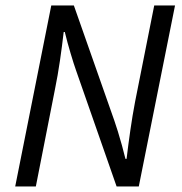

<svg xmlns="http://www.w3.org/2000/svg" viewBox="-20 -676 659 696"><path d="M35.1 0 165.9 -656.3H247.7L394.6 -238.4Q400.1 -222.9 407.4 -199.2Q414.7 -175.5 422 -149.2Q429.2 -123 434.8 -100H438.8Q444.9 -151 452.5 -203.9Q460.1 -256.8 469.7 -307.3L539.1 -656.3H614.5L483.1 0H402.7L256.3 -419Q247.9 -442.4 236.2 -481.7Q224.4 -521 214.9 -559.9H210.9Q205.1 -509.4 197.3 -456Q189.5 -402.5 179.3 -352.6L109.9 0Z"/></svg>

Font: Source Sans Variable
Style: Italic
Weight: 200
Italic angle: -11°
Designer: Paul D. Hunt
Foundry: Adobe Systems Incorporated
Version: Version 3.006;hotconv 1.0.111;makeotfexe 2.5.65597